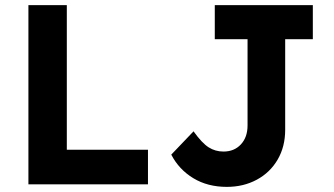

<svg xmlns="http://www.w3.org/2000/svg" viewBox="-20 -720 1303 750"><path d="M91 0V-700H241V-135H558V0ZM866 10Q791 10 735 -24Q679 -58 649 -116L736 -207Q769 -161 795 -144.5Q821 -128 853 -128Q895 -128 921 -156Q947 -184 947 -230V-567H819V-700H1202V-567H1094V-213Q1094 -147 1064.5 -96.5Q1035 -46 983 -18Q931 10 866 10Z"/></svg>

Font: Lexend Deca SemiBold
Style: Regular
Weight: 600
Designer: Bonnie Shaver-Troup, Thomas Jockin
Foundry: Lexend
Version: Version 1.008; ttfautohint (v1.8.4.7-5d5b)